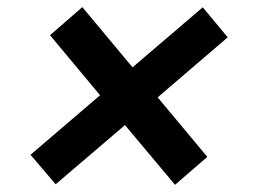

<svg xmlns="http://www.w3.org/2000/svg" viewBox="-20 -554 713 534"><path d="M466.8 -40 327.6 -206.1 134.8 -41.5 64.9 -123.5 258.3 -289.1 119.1 -456.1 209 -534.2 348.6 -366.7 543.9 -533.7 613.3 -450.2 418.5 -283.2 556.6 -117.7Z"/></svg>

Font: Inter Semi Bold
Style: Italic
Weight: 600
Italic angle: -9.39999°
Designer: Rasmus Andersson
Foundry: rsms
Version: Version 4.000;git-3c8e0fc